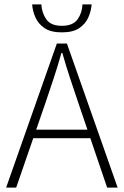

<svg xmlns="http://www.w3.org/2000/svg" viewBox="-20 -858 566 878"><path d="M8 0 240 -659H286L518 0H470L338 -388Q318 -447 300 -501.5Q282 -556 265 -616H261Q244 -556 226 -501.5Q208 -447 188 -388L54 0ZM114 -226V-265H409V-226ZM263 -710Q212 -710 183.5 -729.5Q155 -749 142 -778.5Q129 -808 127 -838H169Q171 -800 191.5 -770Q212 -740 263 -740Q314 -740 335 -770Q356 -800 357 -838H399Q397 -808 384 -778.5Q371 -749 342.5 -729.5Q314 -710 263 -710Z"/></svg>

Font: Source Sans 3 Light
Style: Regular
Weight: 300
Designer: Paul D. Hunt
Foundry: Adobe
Version: Version 3.052;hotconv 1.1.0;makeotfexe 2.6.0